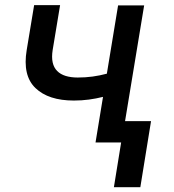

<svg xmlns="http://www.w3.org/2000/svg" viewBox="-20 -567 693 764"><path d="M86.3 -368.3 115.8 -546.5H219.1L189.6 -368.3Q185 -339.5 189.6 -318.7Q194.2 -297.9 207.4 -284.6Q220.5 -271.3 241.3 -264.9Q262.1 -258.5 289.1 -258.5Q320.3 -258.5 348.7 -262.4Q377.1 -266.3 405.2 -273.8L449.9 -545.5H553.6L477.6 -84.9H581L538.4 177.9H433.2L462 0H360.1L389.9 -181.5Q362.9 -174.7 334 -170.8Q305 -166.9 273.8 -166.9Q172.9 -166.9 121.1 -216.6Q69.2 -266.3 86.3 -368.3Z"/></svg>

Font: Inter P Medium
Style: Italic
Weight: 500
Italic angle: 9.39999°
Designer: Rasmus Andersson
Foundry: rsms
Version: Version 3.018;git-588b23468